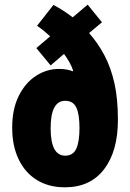

<svg xmlns="http://www.w3.org/2000/svg" viewBox="-20 -789 556 819"><path d="M208 -768Q227 -758 247.5 -745Q268 -732 290 -715L354 -769L415 -694L360 -648Q398 -605 425.5 -553Q453 -501 468 -434.5Q483 -368 483 -278Q483 -144 424 -67Q365 10 257 10Q188 10 137.5 -21Q87 -52 59.5 -109.5Q32 -167 32 -244Q32 -324 60 -380Q88 -436 133.5 -465.5Q179 -495 232 -495Q266 -495 290 -485L292 -487Q287 -504 277 -522Q267 -540 253 -559L196 -510L135 -584L194 -634Q181 -646 167 -657.5Q153 -669 138 -679ZM258 -359Q196 -359 196 -242Q196 -125 258 -125Q292 -125 305.5 -155Q319 -185 319 -243Q319 -302 305.5 -330.5Q292 -359 258 -359Z"/></svg>

Font: Noto Sans Sinhala ExtraCondensed Black
Style: Regular
Weight: 900
Width: 2
Designer: Jelle Bosma - Monotype Design Team
Foundry: Monotype Imaging Inc.
Version: Version 2.006; ttfautohint (v1.8.4.7-5d5b)